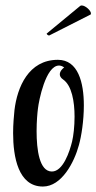

<svg xmlns="http://www.w3.org/2000/svg" viewBox="-20 -673 353 703"><path d="M160 -543C161 -543 161 -544 162 -544L310 -619C312 -619 313 -621 313 -624C313 -634 293 -653 279 -653C276 -653 274 -652 272 -650L152 -551C151 -551 151 -551 151 -550C151 -547 156 -543 160 -543ZM137 10C206 10 252 -79 269 -142C278 -174 287 -231 287 -287C287 -371 266 -454 192 -454C84 -454 43 -353 33 -270C31 -249 28 -219 28 -186C28 -98 47 10 137 10ZM170 -45C124 -45 114 -125 114 -193C114 -229 117 -261 119 -276C122 -303 147 -433 196 -433C202 -433 208 -431 215 -426C209 -422 199 -412 199 -401C199 -395 202 -388 211 -382C243 -360 253 -301 253 -246C253 -210 249 -176 244 -155C235 -118 211 -45 170 -45Z"/></svg>

Font: Style Script
Style: Regular
Weight: 400
Designer: Robert E. Leuschke
Foundry: Robert E. Leuschke
Version: Version 1.010